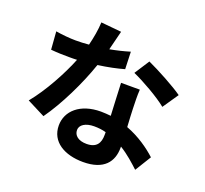

<svg xmlns="http://www.w3.org/2000/svg" viewBox="-143 -978 1285 1201"><g transform="rotate(20 500.0 -377.0)"><path d="M944 -545C893 -582 771 -648 700 -680L636 -581C704 -551 817 -487 873 -441ZM570 -698C531 -686 486 -675 438 -666C451 -716 462 -762 470 -794L334 -807C332 -757 322 -702 309 -650C279 -647 249 -646 220 -646C183 -646 129 -651 88 -658L97 -539C140 -535 180 -534 220 -534C237 -534 254 -534 271 -535C229 -430 153 -289 74 -193L194 -132C274 -244 355 -410 402 -548C468 -557 529 -570 574 -583ZM594 -152C594 -99 573 -61 506 -61C452 -61 421 -86 421 -123C421 -157 458 -181 515 -181C542 -181 569 -178 594 -171ZM579 -494C581 -434 586 -350 589 -278C568 -280 546 -282 523 -282C385 -282 304 -207 304 -111C304 -2 401 53 524 53C664 53 715 -19 715 -111V-119C769 -86 813 -45 848 -13L914 -120C865 -165 795 -215 710 -247C707 -294 705 -340 704 -367C703 -411 701 -451 704 -494Z"/></g></svg>

Font: Noto Sans Japanese Bold
Style: Bold
Weight: 700
Designer: Ryoko NISHIZUKA (kana & ideographs); Paul D. Hunt (Latin, Greek & Cyrillic); Wenlong ZHANG (bopomofo); Sandoll Communica
Foundry: Adobe Systems Incorporated
Version: Version 1.000;PS 1;hotconv 1.0.78;makeotf.lib2.5.61930